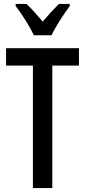

<svg xmlns="http://www.w3.org/2000/svg" viewBox="-20 -960 435 980"><path d="M153 -780H243C264 -825 306 -889 336 -929V-940H281C250 -909 231 -889 198 -850C169 -884 139 -918 115 -940H60V-929C94 -885 133 -823 153 -780ZM247 0V-625H383V-714H11V-625H148V0Z"/></svg>

Font: Noto Sans Myanmar UI ExtraCondensed Medium
Style: Regular
Weight: 500
Width: 2
Designer: Monotype Design Team
Foundry: Monotype Imaging Inc.
Version: Version 2.103